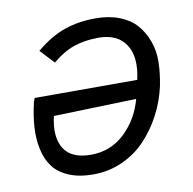

<svg xmlns="http://www.w3.org/2000/svg" viewBox="-63 -557 630 626"><g transform="rotate(-10 252.5 -244.0)"><path d="M197.8 5.9Q150.4 5.9 116.7 -8.5Q83 -22.9 64.9 -47.4Q46.9 -71.8 39.6 -106.4Q32.2 -141.1 34.7 -179Q37.1 -216.8 47.4 -260.3Q47.9 -261.7 49.6 -266.4Q51.3 -271 51.8 -272.9H391.6Q408.2 -346.2 380.9 -388.2Q353.5 -430.2 290.5 -430.2Q245.1 -430.2 208.5 -417.5Q171.9 -404.8 137.2 -375L93.8 -421.4Q141.6 -461.4 188.7 -477.8Q235.8 -494.1 292 -494.1Q336.4 -494.1 370.8 -480.7Q405.3 -467.3 426 -443.8Q446.8 -420.4 458.7 -388.2Q470.7 -356 470 -318.4Q469.2 -280.8 460.9 -239.3Q449.7 -189.9 426.8 -146.5Q403.8 -103 371.1 -68.6Q338.4 -34.2 293.5 -14.2Q248.5 5.9 197.8 5.9ZM201.2 -58.6Q266.6 -58.6 313.2 -102.8Q359.9 -147 377.4 -212.4L103.5 -204.1Q87.9 -136.7 112.1 -97.7Q136.2 -58.6 201.2 -58.6Z"/></g></svg>

Font: HK Grotesk Italic
Style: Regular
Weight: 400
Italic angle: -13°
Designer: Alfredo Marco Pradil and Stefan Peev
Foundry: Hanken Design Co.
Version: Version 1.000;PS 001.000;hotconv 1.0.88;makeotf.lib2.5.64775